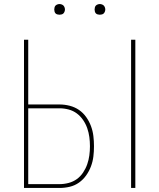

<svg xmlns="http://www.w3.org/2000/svg" viewBox="-20 -932 790 952"><path d="M630 0V-735H651V0ZM99 0V-735H120V-414H275Q301 -414 326 -407.5Q351 -401 371.5 -387Q392 -373 407 -352Q422 -331 431 -307Q440 -283 443 -257.5Q446 -232 446 -207Q446 -181 443 -156Q440 -131 431 -107Q422 -83 407 -62Q392 -41 371.5 -26.5Q351 -12 326 -6Q301 0 275 0ZM120 -19H275Q298 -19 320.5 -25Q343 -31 361 -44Q379 -57 392 -76.5Q405 -96 412.5 -117.5Q420 -139 423 -161.5Q426 -184 426 -207Q426 -230 423 -252.5Q420 -275 412.5 -296.5Q405 -318 392 -337Q379 -356 361 -369.5Q343 -383 320.5 -389Q298 -395 275 -395H120ZM475 -859Q470 -859 464.5 -860.5Q459 -862 455.5 -865.5Q452 -869 450.5 -874.5Q449 -880 449 -885Q449 -890 450.5 -895.5Q452 -901 455.5 -904.5Q459 -908 464.5 -910Q470 -912 475 -912Q480 -912 485.5 -910Q491 -908 494.5 -904.5Q498 -901 500 -895.5Q502 -890 502 -885Q502 -880 500 -874.5Q498 -869 494.5 -865.5Q491 -862 485.5 -860.5Q480 -859 475 -859ZM275 -859Q270 -859 264.5 -860.5Q259 -862 255.5 -865.5Q252 -869 250.5 -874.5Q249 -880 249 -885Q249 -890 250.5 -895.5Q252 -901 255.5 -904.5Q259 -908 264.5 -910Q270 -912 275 -912Q280 -912 285.5 -910Q291 -908 294.5 -904.5Q298 -901 300 -895.5Q302 -890 302 -885Q302 -880 300 -874.5Q298 -869 294.5 -865.5Q291 -862 285.5 -860.5Q280 -859 275 -859Z"/></svg>

Font: Zed Sans Thin Extended
Style: Regular
Weight: 100
Width: 7
Designer: Belleve Invis
Foundry: Belleve Invis
Version: Version 1.0.0; ttfautohint (v1.8.4)